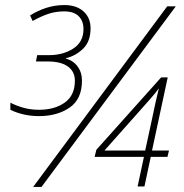

<svg xmlns="http://www.w3.org/2000/svg" viewBox="-20 -739 727 759"><path d="M134 -280Q101 -280 72 -287Q43 -294 21 -305V-333Q47 -320 74.5 -312.5Q102 -305 134 -305Q196 -305 236 -333.5Q276 -362 276 -420Q276 -456 248.5 -476Q221 -496 169 -496H122L127 -521H174Q229 -521 269.5 -547Q310 -573 310 -624Q310 -656 291 -675Q272 -694 234 -694Q199 -694 169 -683.5Q139 -673 109 -656L99 -678Q129 -697 163 -708Q197 -719 235 -719Q282 -719 310 -694Q338 -669 338 -627Q338 -575 308.5 -546.5Q279 -518 241 -509V-507Q269 -500 286.5 -476.5Q304 -453 304 -420Q304 -347 255 -313.5Q206 -280 134 -280ZM111 0 641 -714H675L144 0ZM524 -2 549 -119H354L361 -147L617 -433H643L581 -144H648L642 -119H576L551 -2ZM393 -144H554L580 -264Q586 -294 594 -330Q602 -366 608 -390Q598 -375 574.5 -348.5Q551 -322 528 -296Z"/></svg>

Font: Noto Sans Thin
Style: Italic
Weight: 100
Italic angle: -12°
Designer: Monotype Design Team
Foundry: Monotype Imaging Inc.
Version: Version 2.013; ttfautohint (v1.8.4.7-5d5b)